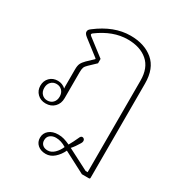

<svg xmlns="http://www.w3.org/2000/svg" viewBox="-187 -688 1005 1069"><g transform="rotate(30 315.5 -153.5)"><path d="M189 187Q189 158 211 139.5Q233 121 270 121Q290 121 307 126Q324 131 346 141Q362 113 376 82Q382 66 392 66Q398 66 403 70.5Q408 75 408 83Q408 91 403 99Q385 130 366 151L502 221H515V-368Q515 -449 467.5 -490Q420 -531 340 -531Q246 -531 153 -462Q147 -457 147 -453Q147 -450 154 -444L262 -361V-333L219 -292Q206 -280 202 -269.5Q198 -259 198 -237V-71Q198 -37 176.5 -15Q155 7 120 7Q88 7 67 -13.5Q46 -34 46 -65Q46 -96 66 -116.5Q86 -137 118 -137Q147 -137 169 -117Q168 -120 168 -127V-239Q168 -264 174.5 -277.5Q181 -291 197 -307L237 -345V-349L136 -427Q118 -441 118 -453Q118 -461 121.5 -466Q125 -471 133 -477Q237 -557 343 -557Q433 -557 489 -510Q545 -463 545 -366V240Q545 247 538 247H493L355 175Q340 207 315.5 228.5Q291 250 261 250Q229 250 209 232.5Q189 215 189 187ZM170 -65Q170 -89 156 -103.5Q142 -118 120 -118Q99 -118 85 -103.5Q71 -89 71 -65Q71 -41 85 -26.5Q99 -12 120 -12Q142 -12 156 -26.5Q170 -41 170 -65ZM334 164Q301 143 267 143Q246 143 231 154.5Q216 166 216 188Q216 206 228 217Q240 228 261 228Q284 228 303.5 209Q323 190 334 164Z"/></g></svg>

Font: Maitree ExtraLight
Style: Regular
Weight: 275
Designer: CadsonDemak Team
Foundry: CadsonDemak
Version: Version 1.003